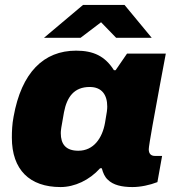

<svg xmlns="http://www.w3.org/2000/svg" viewBox="-20 -745 707 777"><path d="M158 -592H306L389 -655L450 -592H594L484 -725H316ZM225 12C282 12 342 -16 385 -64H392C397 -45 404 -29 416 -18C438 4 473 12 516 12C549 12 586 4 617 -8L636 -114H607C592 -114 582 -122 582 -141C582 -156 607 -293 627 -400L651 -528H494L448 -461H441C405 -518 358 -540 288 -540C157 -540 67 -452 35 -273C29 -242 28 -213 28 -188C28 -58 100 12 225 12ZM297 -135C246 -135 226 -162 226 -206C226 -216 227 -226 239 -291C251 -353 280 -393 343 -393C393 -393 414 -360 414 -314C414 -303 413 -292 405 -248C394 -186 359 -135 297 -135Z"/></svg>

Font: Archivo Black
Style: Italic
Weight: 900
Italic angle: -10°
Designer: Hector Gatti
Foundry: Omnibus-Type
Version: Version 2.001